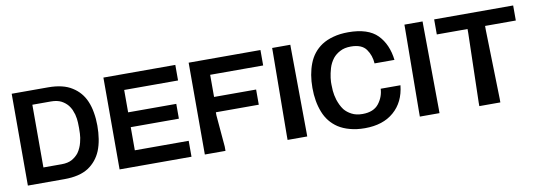

<svg xmlns="http://www.w3.org/2000/svg" viewBox="-58 -1103 4127 1484"><g transform="rotate(-10 2005.5 -360.5)"><path d="M350.6 -720.7Q468.8 -720.7 538.1 -675.8Q608.4 -631.8 640.6 -555.7Q658.2 -514.6 666 -466.8Q674.8 -418 674.8 -363.3Q674.8 -308.6 667 -259.8Q659.2 -210 642.6 -168.9Q610.4 -90.8 541 -44.9Q470.7 0 352.5 0Q256.8 0 65.4 0Q65.4 -240.2 65.4 -720.7Q136.7 -720.7 208 -720.7Q279.3 -720.7 350.6 -720.7ZM351.6 -117.2Q400.4 -117.2 432.6 -134.8Q464.8 -153.3 485.4 -179.7Q498 -197.3 506.8 -217.8Q515.6 -237.3 520.5 -257.8Q530.3 -294.9 531.2 -327.1Q532.2 -359.4 532.2 -370.1Q532.2 -381.8 531.2 -412.1Q530.3 -442.4 521.5 -477.5Q515.6 -497.1 507.8 -515.6Q499 -534.2 486.3 -550.8Q465.8 -576.2 434.6 -592.8Q402.3 -609.4 353.5 -609.4Q304.7 -609.4 208 -609.4Q208 -445.3 208 -117.2Q244.1 -117.2 279.3 -117.2Q315.4 -117.2 351.6 -117.2Z M785.2 0Q785.2 -240.2 785.2 -720.7Q972.7 -720.7 1349.6 -720.7Q1349.6 -680.7 1349.6 -598.6Q1208 -598.6 926.8 -598.6Q926.8 -540 926.8 -422.9Q1052.7 -422.9 1304.7 -422.9Q1304.7 -384.8 1304.7 -306.6Q1178.7 -306.6 926.8 -306.6Q926.8 -246.1 926.8 -125Q1067.4 -125 1349.6 -125Q1349.6 -84 1349.6 0Q1161.1 0 785.2 0Q785.2 0 785.2 0Z M1454.1 -719.7Q1642.6 -719.7 2017.6 -719.7Q2017.6 -679.7 2017.6 -598.6Q1878.9 -598.6 1601.6 -598.6Q1601.6 -540 1601.6 -424.8Q1711.9 -424.8 1931.6 -424.8Q1931.6 -384.8 1931.6 -305.7Q1819.3 -305.7 1594.7 -305.7Q1594.7 -297.9 1594.7 -282.2Q1601.6 -199.2 1616.2 -33.2Q1616.2 -22.5 1616.2 1Q1562.5 1 1454.1 1Q1454.1 -179.7 1454.1 -359.4Q1454.1 -540 1454.1 -719.7Z M2109.4 -719.7Q2157.2 -719.7 2252 -719.7Q2252 -711.9 2252 -694.3Q2253.9 -474.6 2257.8 -35.2Q2257.8 -23.4 2257.8 1Q2206.1 1 2103.5 1Q2103.5 -6.8 2103.5 -23.4Q2103.5 -27.3 2103.5 -35.2Q2105.5 -254.9 2109.4 -694.3Q2109.4 -703.1 2109.4 -719.7Q2109.4 -719.7 2109.4 -719.7Z M2710 -95.7Q2796.9 -95.7 2837.9 -148.4Q2877.9 -200.2 2880.9 -263.7Q2932.6 -263.7 3036.1 -263.7Q3022.5 -132.8 2936.5 -58.6Q2851.6 15.6 2709 15.6Q2643.6 15.6 2591.8 1Q2540 -12.7 2501 -38.1Q2427.7 -86.9 2395.5 -169.9Q2362.3 -253.9 2362.3 -360.4Q2362.3 -360.4 2362.3 -361.3Q2362.3 -467.8 2394.5 -550.8Q2426.8 -634.8 2500 -683.6Q2539.1 -709 2590.8 -722.7Q2642.6 -737.3 2709 -737.3Q2864.3 -737.3 2937.5 -663.1Q3009.8 -588.9 3024.4 -464.8Q2971.7 -464.8 2868.2 -464.8Q2864.3 -528.3 2830.1 -576.2Q2795.9 -625 2710 -625Q2659.2 -625 2625 -606.4Q2590.8 -588.9 2568.4 -561.5Q2542 -527.3 2530.3 -487.3Q2518.6 -446.3 2514.6 -414.1Q2512.7 -396.5 2511.7 -381.8Q2511.7 -368.2 2511.7 -360.4Q2511.7 -345.7 2513.7 -312.5Q2516.6 -278.3 2528.3 -239.3Q2535.2 -218.8 2544.9 -198.2Q2554.7 -177.7 2568.4 -159.2Q2590.8 -131.8 2625 -114.3Q2659.2 -95.7 2710 -95.7Z M3147.5 -719.7Q3195.3 -719.7 3290 -719.7Q3290 -711.9 3290 -694.3Q3292 -474.6 3295.9 -35.2Q3295.9 -23.4 3295.9 1Q3244.1 1 3141.6 1Q3141.6 -6.8 3141.6 -23.4Q3141.6 -27.3 3141.6 -35.2Q3143.6 -254.9 3147.5 -694.3Q3147.5 -703.1 3147.5 -719.7Q3147.5 -719.7 3147.5 -719.7Z M3622.1 -569.3Q3622.1 -580.1 3622.1 -601.6Q3541 -601.6 3380.9 -601.6Q3380.9 -640.6 3380.9 -719.7Q3587.9 -719.7 4001 -719.7Q4001 -680.7 4001 -601.6Q3920.9 -601.6 3759.8 -601.6Q3759.8 -590.8 3759.8 -569.3Q3764.6 -388.7 3773.4 -28.3Q3773.4 -18.6 3773.4 1Q3718.8 1 3608.4 1Q3608.4 -8.8 3608.4 -28.3Q3612.3 -209 3622.1 -569.3Q3622.1 -569.3 3622.1 -569.3Z"/></g></svg>

Font: Post Neon Display
Style: Regular
Weight: 700
Designer: Ward Goes
Version: Version 1.0